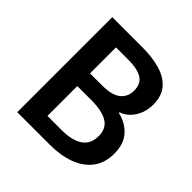

<svg xmlns="http://www.w3.org/2000/svg" viewBox="-191 -897 1056 1056"><g transform="rotate(45 337.0 -369.5)"><path d="M94 0V-739H331Q407 -739 466.5 -721.5Q526 -704 560 -664.5Q594 -625 594 -557Q594 -522 582 -489.5Q570 -457 547 -432.5Q524 -408 492 -397V-392Q553 -379 593 -335.5Q633 -292 633 -217Q633 -143 596 -95Q559 -47 495 -23.5Q431 0 349 0ZM226 -434H319Q396 -434 430.5 -462Q465 -490 465 -538Q465 -591 429 -613.5Q393 -636 321 -636H226ZM226 -103H336Q417 -103 460.5 -132.5Q504 -162 504 -224Q504 -283 461 -309Q418 -335 336 -335H226Z"/></g></svg>

Font: Noto Sans TC SemiBold
Style: Regular
Weight: 600
Designer: Ryoko NISHIZUKA  (kana, bopomofo & ideographs); Paul D. Hunt (Latin, Greek & Cyrillic); Sandoll Communications , Soo-you
Foundry: Adobe
Version: Version 2.004-H2;hotconv 1.0.118;makeotfexe 2.5.65603